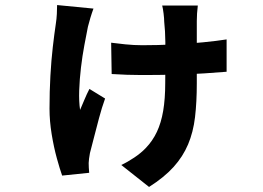

<svg xmlns="http://www.w3.org/2000/svg" viewBox="-20 -637 1040 760"><path d="M763 -615Q761 -600 760 -583.5Q759 -567 759 -554Q759 -537 759 -504Q759 -471 759 -431.5Q759 -392 759 -358Q759 -324 759 -307Q759 -233 752 -173.5Q745 -114 724.5 -65.5Q704 -17 667 24Q630 65 570 103L460 16Q484 5 511 -13Q538 -31 557 -51Q584 -79 601 -115Q618 -151 626 -198.5Q634 -246 634 -308Q634 -340 634.5 -383Q635 -426 634.5 -470.5Q634 -515 630 -551Q630 -563 627.5 -583.5Q625 -604 622 -615ZM420 -468Q441 -465 476 -461.5Q511 -458 543 -458Q604 -458 666 -461Q728 -464 783.5 -469.5Q839 -475 877 -481V-353Q841 -350 788 -346.5Q735 -343 671 -341.5Q607 -340 540 -340Q514 -340 482.5 -341Q451 -342 422 -344ZM350 -603Q344 -587 337.5 -565.5Q331 -544 328 -531Q322 -501 314 -458.5Q306 -416 300.5 -369.5Q295 -323 293.5 -279Q292 -235 297 -202Q304 -218 314 -242Q324 -266 334 -285L396 -247Q383 -211 372 -169.5Q361 -128 351.5 -91Q342 -54 336 -31Q334 -21 332.5 -9Q331 3 331 8Q331 15 331.5 26.5Q332 38 333 47L226 58Q217 33 205 -10.5Q193 -54 184.5 -106Q176 -158 176 -207Q176 -275 179.5 -337Q183 -399 189 -451Q195 -503 201 -543Q204 -562 205 -581.5Q206 -601 206 -617Z"/></svg>

Font: Noto Sans JP ExtraBold
Style: Regular
Weight: 800
Designer: Ryoko NISHIZUKA  (kana, bopomofo & ideographs); Paul D. Hunt (Latin, Greek & Cyrillic); Sandoll Communications , Soo-you
Foundry: Adobe
Version: Version 2.004-H2;hotconv 1.0.118;makeotfexe 2.5.65603